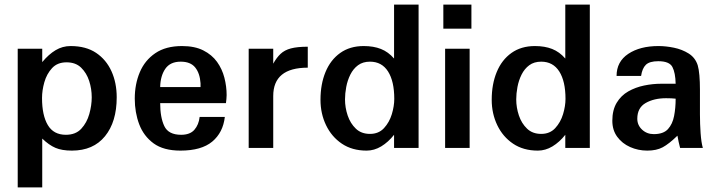

<svg xmlns="http://www.w3.org/2000/svg" viewBox="-20 -648 3142 841"><path d="M381.8 -221.7Q381.8 -186.5 371.1 -148.4Q360.4 -110.4 335.9 -84Q311.5 -57.6 268.6 -57.6Q214.8 -57.6 189.5 -100.1Q164.1 -142.6 164.1 -218.8Q164.1 -252 174.3 -288.1Q184.6 -324.2 208 -349.6Q231.4 -375 271.5 -375Q311.5 -375 335.4 -351.6Q359.4 -328.1 370.6 -293.5Q381.8 -258.8 381.8 -221.7ZM491.2 -221.7Q491.2 -285.2 468.3 -335.9Q445.3 -386.7 400.9 -416.5Q356.4 -446.3 289.1 -446.3Q253.9 -446.3 223.6 -428.2Q193.4 -410.2 165 -376V-434.6H57.6V172.9H165V-41Q194.3 -12.7 222.7 -0.5Q251 11.7 294.9 11.7Q388.7 11.7 439.9 -51.3Q491.2 -114.3 491.2 -221.7Z M858.4 -266.6H681.6Q682.6 -315.4 704.1 -346.7Q725.6 -377.9 771.5 -377.9Q814.5 -377.9 835 -352.5Q855.5 -327.1 858.4 -283.2Q858.4 -276.4 858.4 -266.6ZM964.8 -135.7H854.5Q850.6 -101.6 831.5 -79.6Q812.5 -57.6 773.4 -57.6Q717.8 -57.6 699.7 -95.7Q681.6 -133.8 681.6 -196.3H969.7Q970.7 -205.1 971.7 -213.9Q972.7 -222.7 972.7 -231.4Q972.7 -269.5 962.9 -307.6Q953.1 -345.7 930.7 -377Q908.2 -408.2 870.6 -427.2Q833 -446.3 777.3 -446.3Q706.1 -446.3 660.2 -415Q614.3 -383.8 592.3 -331.5Q570.3 -279.3 570.3 -215.8Q570.3 -155.3 589.8 -103.5Q609.4 -51.8 652.8 -20Q696.3 11.7 770.5 11.7Q862.3 11.7 909.7 -27.8Q957 -67.4 964.8 -135.7Z M1328.1 -351.6V-443.4Q1282.2 -443.4 1254.4 -436Q1226.6 -428.7 1209 -412.1Q1191.4 -395.5 1176.8 -369.1V-434.6H1069.3V0H1176.8V-227.5Q1176.8 -351.6 1328.1 -351.6Z M1707 -214.8Q1707 -183.6 1696.3 -147.9Q1685.5 -112.3 1662.1 -86.9Q1638.7 -61.5 1600.6 -61.5Q1562.5 -61.5 1538.6 -84.5Q1514.6 -107.4 1502.9 -142.1Q1491.2 -176.8 1491.2 -212.9Q1491.2 -238.3 1496.6 -267.1Q1502 -295.9 1514.6 -321.3Q1527.3 -346.7 1548.3 -362.3Q1569.3 -377.9 1600.6 -377.9Q1652.3 -377.9 1679.7 -335Q1707 -292 1707 -214.8ZM1813.5 0V-627.9H1706.1V-391.6Q1680.7 -420.9 1648.4 -433.6Q1616.2 -446.3 1573.2 -446.3Q1512.7 -446.3 1470.2 -416Q1427.7 -385.7 1405.8 -332.5Q1383.8 -279.3 1383.8 -210.9Q1383.8 -150.4 1408.2 -99.6Q1432.6 -48.8 1477.5 -18.6Q1522.5 11.7 1585.9 11.7Q1619.1 11.7 1649.9 -6.8Q1680.7 -25.4 1706.1 -57.6V0Z M2037.1 0V-434.6H1929.7V0ZM2044.9 -522.5V-627.9H1921.9V-522.5Z M2457 -214.8Q2457 -183.6 2446.3 -147.9Q2435.5 -112.3 2412.1 -86.9Q2388.7 -61.5 2350.6 -61.5Q2312.5 -61.5 2288.6 -84.5Q2264.6 -107.4 2252.9 -142.1Q2241.2 -176.8 2241.2 -212.9Q2241.2 -238.3 2246.6 -267.1Q2252 -295.9 2264.6 -321.3Q2277.3 -346.7 2298.3 -362.3Q2319.3 -377.9 2350.6 -377.9Q2402.3 -377.9 2429.7 -335Q2457 -292 2457 -214.8ZM2563.5 0V-627.9H2456.1V-391.6Q2430.7 -420.9 2398.4 -433.6Q2366.2 -446.3 2323.2 -446.3Q2262.7 -446.3 2220.2 -416Q2177.7 -385.7 2155.8 -332.5Q2133.8 -279.3 2133.8 -210.9Q2133.8 -150.4 2158.2 -99.6Q2182.6 -48.8 2227.5 -18.6Q2272.5 11.7 2335.9 11.7Q2369.1 11.7 2399.9 -6.8Q2430.7 -25.4 2456.1 -57.6V0Z M2939.5 -215.8Q2939.5 -174.8 2932.6 -139.6Q2925.8 -104.5 2905.8 -82.5Q2885.7 -60.5 2843.8 -60.5Q2813.5 -60.5 2792.5 -80.1Q2771.5 -99.6 2771.5 -127.9Q2771.5 -175.8 2808.1 -196.8Q2844.7 -217.8 2897.5 -217.8Q2922.9 -217.8 2939.5 -215.8ZM3058.6 0Q3051.8 -23.4 3048.8 -64.5Q3045.9 -105.5 3045.9 -147.5V-255.9Q3045.9 -290 3043.5 -317.9Q3041 -345.7 3036.1 -362.3Q3025.4 -395.5 2996.6 -413.6Q2967.8 -431.6 2932.1 -439Q2896.5 -446.3 2864.3 -446.3Q2783.2 -446.3 2731.9 -412.1Q2680.7 -377.9 2680.7 -315.4H2788.1Q2793 -348.6 2809.1 -364.3Q2825.2 -379.9 2863.3 -379.9Q2912.1 -379.9 2925.3 -354.5Q2938.5 -329.1 2939.5 -281.2H2876Q2838.9 -281.2 2801.3 -273.4Q2763.7 -265.6 2731.9 -247.6Q2700.2 -229.5 2681.2 -197.8Q2662.1 -166 2662.1 -119.1Q2662.1 -78.1 2683.6 -48.8Q2705.1 -19.5 2740.2 -3.9Q2775.4 11.7 2815.4 11.7Q2855.5 11.7 2882.8 -2.9Q2910.2 -17.6 2947.3 -53.7Q2949.2 -42 2952.6 -26.4Q2956.1 -10.7 2959 0Z"/></svg>

Font: Namkio Khamti
Style: Bold
Weight: 700
Designer: Debbi Hosken
Foundry: SIL International
Version: Version 3.917